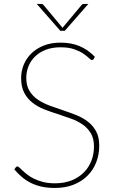

<svg xmlns="http://www.w3.org/2000/svg" viewBox="-20 -922 572 950"><path d="M443.5 -630Q440.5 -625 435 -625Q429.5 -625 419.8 -634.8Q410 -644.5 392.5 -656.5Q375 -668.5 347.5 -678.2Q320 -688 279.5 -688Q238.5 -688 206.8 -675.8Q175 -663.5 153.5 -642.5Q132 -621.5 121 -594.2Q110 -567 110 -537Q110 -498.5 125.5 -472.8Q141 -447 166.5 -429.5Q192 -412 224.2 -400Q256.5 -388 290.5 -376.8Q324.5 -365.5 356.8 -352.8Q389 -340 414.5 -320.5Q440 -301 455.5 -272.2Q471 -243.5 471 -201Q471 -157.5 456.2 -119.2Q441.5 -81 413.2 -52.8Q385 -24.5 344.2 -8.2Q303.5 8 251.5 8Q216 8 187.2 1.8Q158.5 -4.5 134.2 -16.2Q110 -28 89.8 -45Q69.5 -62 51 -83.5L57.5 -93.5Q60 -96 61.8 -97.2Q63.5 -98.5 67 -98.5Q70.5 -98.5 76.8 -92.2Q83 -86 93 -76.8Q103 -67.5 117 -56.8Q131 -46 150.2 -36.8Q169.5 -27.5 194.8 -21.2Q220 -15 252 -15Q297.5 -15 333.5 -29.2Q369.5 -43.5 394.2 -68.2Q419 -93 432 -126Q445 -159 445 -196.5Q445 -236.5 429.5 -262.5Q414 -288.5 388.8 -306Q363.5 -323.5 331 -335.2Q298.5 -347 264.8 -357.8Q231 -368.5 198.5 -381.2Q166 -394 140.8 -413.8Q115.5 -433.5 100 -462.8Q84.5 -492 84.5 -536Q84.5 -570.5 97.5 -602Q110.5 -633.5 135.2 -657.8Q160 -682 196.2 -696.5Q232.5 -711 279.5 -711Q332.5 -711 373.2 -694Q414 -677 449.5 -641ZM417 -902.5 300.5 -769.5H278.5L162 -902.5H182Q185 -902.5 188.8 -901.8Q192.5 -901 195.5 -897L287 -787.5L289.5 -784L292 -787.5L383.5 -897Q386.5 -901 390.2 -901.8Q394 -902.5 397 -902.5Z"/></svg>

Font: Lato 2
Style: Regular
Weight: 200
Designer: Lukasz Dziedzic with Adam Twardoch and Botio Nikoltchev
Foundry: tyPoland Lukasz Dziedzic
Version: Version 2.015; 2015-08-06; http://www.latofonts.com/